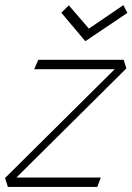

<svg xmlns="http://www.w3.org/2000/svg" viewBox="-35 -738 523 758"><path d="M452.1 -717.8 315.9 -625 236.8 -716.8 207 -688 301.8 -575.2 467.8 -687ZM349.1 0 362.8 -37.1H29.8L463.9 -467.8L453.1 -502H116.2L100.1 -464.8H418L-15.1 -35.2L-3.9 0Z"/></svg>

Font: Comic Neue Angular Light Italic
Style: Regular
Weight: 300
Italic angle: -12°
Designer: Craig Rozynski
Foundry: Craig Rozynski
Version: Version 2.003